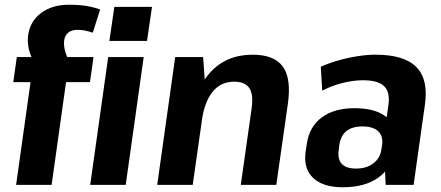

<svg xmlns="http://www.w3.org/2000/svg" viewBox="-20 -781 1864 811"><path d="M109 -434H36L51 -540H184L146 -484Q126 -512 114.5 -537Q103 -562 99.5 -586Q96 -610 99 -633Q107 -691 153.5 -726Q200 -761 272 -761Q297 -761 319.5 -759Q342 -757 363 -752.5Q384 -748 403 -741L372 -643Q354 -649 338.5 -652Q323 -655 308 -655Q283 -655 268.5 -643.5Q254 -632 251 -610Q248 -586 257 -558.5Q266 -531 285 -497L200 -540H375L360 -434H259L198 0H48ZM587 -540 511 0H361L437 -540ZM622 -752 601 -608H442L463 -752Z M1043 -324Q1051 -382 1033 -409Q1015 -436 969 -436Q913 -436 878.5 -394Q844 -352 832 -270L769 -194L778 -253Q799 -399 867.5 -474.5Q936 -550 1047 -550Q1138 -550 1174.5 -500Q1211 -450 1196 -343L1147 0H997ZM720 -540H838L849 -386L794 0H644Z M1600 -193 1621 -340Q1628 -393 1602 -417.5Q1576 -442 1513 -442Q1472 -442 1426.5 -430.5Q1381 -419 1341 -398L1335 -499Q1368 -514 1408 -525.5Q1448 -537 1489.5 -543.5Q1531 -550 1566 -550Q1687 -550 1738.5 -498Q1790 -446 1775 -340L1727 0H1609ZM1428 10Q1344 10 1302.5 -29.5Q1261 -69 1271 -140L1276 -173Q1286 -245 1338.5 -284.5Q1391 -324 1477 -324Q1568 -324 1613.5 -285.5Q1659 -247 1649 -176L1644 -142Q1634 -70 1577 -30Q1520 10 1428 10ZM1484 -69Q1528 -69 1557 -91Q1586 -113 1591 -150L1594 -169Q1599 -206 1577.5 -226.5Q1556 -247 1511 -247Q1468 -247 1443.5 -227.5Q1419 -208 1413 -167L1411 -148Q1405 -109 1423.5 -89Q1442 -69 1484 -69Z"/></svg>

Font: Pathway Extreme SemiCondensed
Style: Bold Italic
Weight: 700
Width: 4
Italic angle: -8°
Version: Version 1.001;gftools[0.9.26]